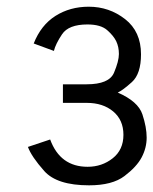

<svg xmlns="http://www.w3.org/2000/svg" viewBox="-20 -553 464 581"><path d="M131.8 -130.9Q162.1 -48.3 245.1 -48.3Q288.6 -48.3 321 -74Q353.5 -99.6 353.5 -145Q353.5 -189.9 322.5 -215.8Q291.5 -241.7 242.7 -241.7H170.4V-297.9H242.2Q310.1 -297.9 325 -333Q339.8 -368.2 339.8 -389.6Q339.8 -411.1 331.8 -428Q323.7 -444.8 304.2 -461.9Q284.7 -479 244.6 -479Q187.5 -479 167.7 -449.2Q147.9 -419.4 143.1 -398.9L82 -421.4Q104 -477.1 147.9 -504.9Q191.9 -532.7 248.5 -532.7Q310.5 -532.7 358.6 -495.1Q406.7 -457.5 406.7 -388.7Q406.7 -329.6 379.2 -304.7Q351.6 -279.8 336.4 -272.9Q397.9 -246.1 410.9 -207Q423.8 -168 423.8 -136.7Q423.8 -105.5 408.7 -76.9Q393.6 -48.3 356.7 -20.3Q319.8 7.8 249.5 7.8Q152.3 7.8 113.8 -35.6Q75.2 -79.1 64.5 -108.4Z"/></svg>

Font: Meera
Style: Regular
Weight: 400
Designer: Hussain KH and Suresh P for Swathanthra Malayalam Computing (SMC)
Version: Version 7.0.0+20221109